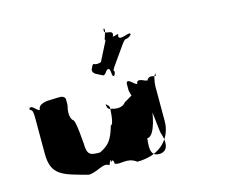

<svg xmlns="http://www.w3.org/2000/svg" viewBox="-107 -1018 1299 1083"><g transform="rotate(-15 542.5 -476.0)"><path d="M502 -609C512 -603 515 -603 535 -630C567 -650 546 -574 568 -590C588 -617 550 -564 570 -591C587 -629 556 -601 584 -641C604 -668 638 -719 658 -746C690 -791 681 -756 716 -787C736 -814 696 -763 716 -790C720 -814 645 -763 646 -800C666 -827 601 -786 621 -813C624 -849 563 -818 578 -858C598 -885 555 -831 575 -858C600 -872 558 -785 570 -796C590 -823 496 -653 516 -680C530 -693 510 -674 483 -678C467 -686 467 -684 453 -654C451 -627 478 -623 502 -609ZM192 -550C170 -550 112 -549 112 -510C94 -510 68 -559 58 -529C58 -529 56 -567 56 -528C65 -518 75 -529 75 -472V-266C75 -137 140 -125 284 -86C336 -86 378 -132 410 -108C414 -110 427 -158 427 -122C427 -122 424 -161 424 -122C424 -118 438 -149 442 -108C474 -93 516 -125 568 -86C712 -86 776 -177 776 -267V-472C776 -490 787 -558 796 -528C796 -528 794 -568 794 -529C784 -520 757 -549 739 -510C739 -510 681 -549 681 -510C663 -510 634 -559 624 -529V-487C633 -434 665 -389 713 -371C723 -371 732 -199 740 -201C761 -129 740 -100 705 -96C657 -94 646 -123 656 -199C704 -199 726 -336 726 -379C726 -397 736 -465 745 -475C745 -514 743 -517 722 -517C691 -508 662 -496 644 -462L586 -428C568 -403 534 -403 506 -412C488 -412 479 -421 479 -446C488 -436 498 -434 498 -416C498 -442 497 -322 476 -322C454 -246 434 -217 378 -191C322 -191 302 -193 302 -269C302 -244 295 -407 277 -407C259 -425 261 -463 270 -498V-534C260 -559 231 -550 192 -550Z"/></g></svg>

Font: Hussar Przerywany
Style: Regular
Weight: 400
Foundry: Cannot Into Space Fonts
Version: Version 0.982